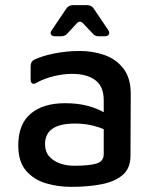

<svg xmlns="http://www.w3.org/2000/svg" viewBox="-20 -711 602 746"><path d="M256 15Q205 15 158 1Q111 -13 81 -48Q51 -83 51 -146Q51 -229 99.5 -269.5Q148 -310 233 -310Q282 -310 319.5 -300Q357 -290 383 -275V-322Q383 -375 350.5 -399.5Q318 -424 260 -424Q226 -424 189 -415Q152 -406 123 -390Q112 -383 105.5 -386.5Q99 -390 99 -403V-454Q99 -472 113 -479Q144 -494 192 -503.5Q240 -513 291 -513Q338 -513 383.5 -498Q429 -483 458.5 -446Q488 -409 488 -346L487 -106Q487 -57 456.5 -31Q426 -5 374 5Q322 15 256 15ZM155 -151Q155 -121 172 -102.5Q189 -84 214.5 -75.5Q240 -67 268 -67Q326 -67 354.5 -75.5Q383 -84 383 -112V-209Q360 -219 331.5 -225Q303 -231 271 -231Q155 -231 155 -151ZM194 -570Q182 -570 178 -577.5Q174 -585 182 -595L238 -678Q247 -691 263 -691H319Q335 -691 344 -678L400 -595Q407 -585 403 -577.5Q399 -570 387 -570H364Q348 -570 339 -582L305 -618Q291 -635 277 -619L243 -582Q233 -570 217 -570Z"/></svg>

Font: Pitagon Sans Medium
Style: Regular
Weight: 500
Designer: Travis Tran
Foundry: Pitagon
Version: Version 1.001; ttfautohint (v1.8.4.7-5d5b);gftools[0.9.26]